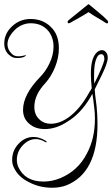

<svg xmlns="http://www.w3.org/2000/svg" viewBox="-23 -676 527 900"><path d="M221 204Q162 204 113 178Q61 153 41 107Q34 93 34 72Q34 31 63 -1Q93 -34 134 -34Q161 -34 190 -17Q196 -13 196 -10Q196 -9 194 -9Q190 -9 188 -11Q166 -24 145 -24Q110 -24 82 7Q56 36 56 73Q56 90 62 105Q93 175 181 175Q221 175 260 159Q343 124 384 44Q422 -26 422 -120Q422 -145 419 -169L416 -193Q415 -207 410 -236L404 -226Q402 -222 402 -222Q356 -144 295 -107Q241 -71 187 -71Q142 -71 114 -96Q85 -120 85 -161Q85 -232 164 -314Q191 -341 209 -379Q228 -418 228 -459Q228 -492 211 -521Q180 -567 121 -567Q84 -567 52 -541Q12 -504 12 -468Q12 -443 33 -423Q44 -412 63 -412Q74 -412 87 -415Q98 -418 100 -418Q91 -404 59 -404Q41 -404 32 -410Q-3 -430 -3 -472Q-3 -513 25 -544Q64 -587 120 -587Q177 -587 214 -551Q253 -515 253 -450Q253 -406 235 -361Q217 -317 190 -287Q138 -232 138 -175Q138 -139 160 -118Q181 -96 216 -96Q257 -96 300 -127Q349 -163 388 -230L396 -244Q399 -248 401.5 -252.5Q404 -257 407 -262Q405 -281 404 -298Q403 -315 403 -330Q403 -341 403.5 -350.5Q404 -360 405 -368Q410 -406 425 -424Q439 -441 455 -441Q466 -441 473 -432Q482 -423 482 -405Q482 -392 474 -370Q468 -353 454.5 -325Q441 -297 421 -257Q421 -244 430 -176Q432 -155 433 -134.5Q434 -114 434 -94Q434 133 290 192Q260 204 221 204ZM419 -284Q430 -307 438.5 -324.5Q447 -342 452 -355Q463 -382 466 -395V-401Q466 -422 451 -422Q438 -422 430 -404Q424 -391 421 -372.5Q418 -354 418 -325Q418 -316 418 -305.5Q418 -295 419 -284ZM299 -567Q294 -567 294 -573Q294 -577 298 -581Q318 -598 345 -619Q372 -640 387 -653Q390 -656 392 -656Q394 -656 397 -653Q412 -640 437.5 -619.5Q463 -599 480 -581Q484 -577 484 -572Q484 -569 481 -567Q478 -565 472 -569Q459 -578 435.5 -591.5Q412 -605 392 -619Q372 -606 347.5 -592.5Q323 -579 306 -569Q303 -567 299 -567Z"/></svg>

Font: Puppies Play
Style: Regular
Weight: 400
Designer: Robert E. Leuschke
Foundry: Robert E. Leuschke
Version: Version 1.010; ttfautohint (v1.8.3)